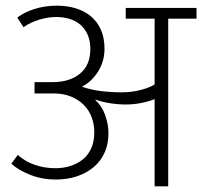

<svg xmlns="http://www.w3.org/2000/svg" viewBox="-20 -658 714 678"><path d="M41 -596Q66 -615 102.5 -626.5Q139 -638 181 -638Q217 -638 248 -628.5Q279 -619 301.5 -600Q324 -581 336.5 -552.5Q349 -524 349 -486Q349 -460 342 -439Q335 -418 323.5 -401Q312 -384 298 -371.5Q284 -359 269 -352Q300 -341 336 -336.5Q372 -332 409 -332Q447 -332 479.5 -341Q512 -350 526 -360V-592H424V-630H674V-592H574V0H526V-308Q507 -300 479.5 -294.5Q452 -289 426 -289Q368 -289 318 -306L317 -304Q340 -284 351.5 -251Q363 -218 363 -188Q363 -150 349.5 -119.5Q336 -89 311 -68Q286 -47 252 -35.5Q218 -24 177 -24Q129 -24 87 -40.5Q45 -57 20 -80L43 -111Q68 -88 102.5 -76Q137 -64 176 -64Q204 -64 229 -72Q254 -80 273 -95.5Q292 -111 302.5 -135Q313 -159 313 -191Q313 -218 304 -243Q295 -268 277 -286.5Q259 -305 232 -316.5Q205 -328 169 -328H102V-368H166Q226 -368 262.5 -398Q299 -428 299 -485Q299 -514 289.5 -535.5Q280 -557 263.5 -571Q247 -585 225 -591.5Q203 -598 178 -598Q151 -598 120 -589Q89 -580 63 -562Z"/></svg>

Font: Ek Mukta ExtraLight
Style: Regular
Weight: 275
Designer: Girish Dalvi and Yashodeep Gholap
Foundry: Ek Type
Version: Version 2.538;PS 1.002;hotconv 16.6.51;makeotf.lib2.5.65220;